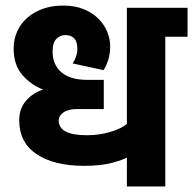

<svg xmlns="http://www.w3.org/2000/svg" viewBox="-20 -670 694 690"><path d="M436 -642H654V-538H574V0H436V-104Q426 -97 385 -85.5Q344 -74 283 -74Q174 -74 111.5 -116Q49 -158 49 -238Q49 -280 74 -308.5Q99 -337 135 -348Q91 -365 60 -401Q29 -437 29 -496Q29 -529 42 -557.5Q55 -586 78.5 -606.5Q102 -627 134.5 -638.5Q167 -650 207 -650Q248 -650 279.5 -637.5Q311 -625 332.5 -604Q354 -583 365 -556.5Q376 -530 376 -503Q376 -475 368 -452Q360 -429 352 -418L241 -442Q248 -452 253 -466Q258 -480 258 -495Q258 -544 214 -544Q197 -544 183 -530.5Q169 -517 169 -485Q169 -437 201 -410Q233 -383 293 -383H353V-278H257Q225 -278 208 -266Q191 -254 191 -237Q191 -184 292 -184Q337 -184 377 -196Q417 -208 436 -225Z"/></svg>

Font: Ek Mukta ExtraBold
Style: Regular
Weight: 800
Designer: Girish Dalvi and Yashodeep Gholap
Foundry: Ek Type
Version: Version 2.538;PS 1.002;hotconv 16.6.51;makeotf.lib2.5.65220;